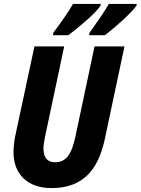

<svg xmlns="http://www.w3.org/2000/svg" viewBox="-20 -951 718 981"><path d="M251 -771H329C382 -811 471 -885 494 -923L495 -931H353C332 -894 292 -836 252 -783ZM435 -771H516C566 -809 653 -886 678 -923V-931H536C515 -893 475 -836 437 -783ZM243 10C405 10 481 -84 515 -238L616 -714H463L366 -256C346 -162 318 -122 261 -122C222 -122 202 -146 202 -192C202 -209 206 -230 210 -252L308 -714H156L57 -252C52 -226 49 -195 49 -173C49 -62 120 10 243 10Z"/></svg>

Font: Noto Sans Display SemiCondensed Extra
Style: Italic
Weight: 800
Width: 4
Italic angle: -12°
Designer: Monotype Design Team
Foundry: Monotype Imaging Inc.
Version: Version 1.900